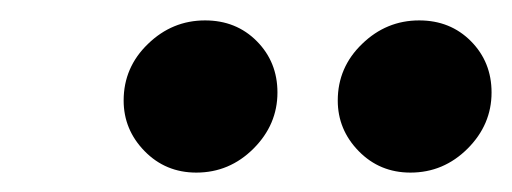

<svg xmlns="http://www.w3.org/2000/svg" viewBox="-20 -800 509 191"><path d="M388.3 -628.3Q357.7 -628.3 336.8 -649.7Q316 -671 316 -700Q316 -733 340.2 -756.3Q364.3 -779.7 397 -779.7Q428 -779.7 448.5 -759Q469 -738.3 469 -708Q469 -676 445.2 -652.2Q421.3 -628.3 388.3 -628.3ZM175.3 -628.3Q144.7 -628.3 123.8 -649.7Q103 -671 103 -700Q103 -733 127.2 -756.3Q151.3 -779.7 184 -779.7Q215 -779.7 235.5 -759Q256 -738.3 256 -708Q256 -676 232.2 -652.2Q208.3 -628.3 175.3 -628.3Z"/></svg>

Font: MuseoModerno Thin
Style: Italic
Weight: 100
Italic angle: -9°
Designer: Pablo Cosgaya, Héctor Gatti, Marcela Romero, and the Authors of The MuseoModerno Project.
Foundry: Omnibus-Type Team
Version: Version 1.003